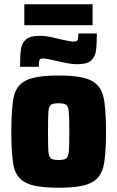

<svg xmlns="http://www.w3.org/2000/svg" viewBox="-20 -872 550 900"><path d="M33 -255Q33 -371 45.5 -422.5Q58 -474 104 -496Q150 -518 255 -518Q360 -518 405.5 -495.5Q451 -473 464 -421.5Q477 -370 477 -255Q477 -140 464 -88.5Q451 -37 405.5 -14.5Q360 8 255 8Q150 8 104 -14Q58 -36 45.5 -87.5Q33 -139 33 -255ZM305 -255Q305 -324 302.5 -348.5Q300 -373 290.5 -380.5Q281 -388 255 -388Q228 -388 218.5 -380.5Q209 -373 207 -349Q205 -325 205 -255Q205 -185 207 -161Q209 -137 218.5 -129.5Q228 -122 255 -122Q281 -122 290.5 -129.5Q300 -137 302.5 -161.5Q305 -186 305 -255ZM164 -704Q196 -704 229 -696Q262 -688 267 -687Q273 -686 293.5 -681.5Q314 -677 326 -677Q341 -677 344 -684.5Q347 -692 347 -715H434Q434 -660 429.5 -632Q425 -604 406 -587.5Q387 -571 345 -571Q316 -571 283.5 -578Q251 -585 242 -587Q198 -598 182 -598Q168 -598 165 -590.5Q162 -583 162 -559H74Q74 -615 78.5 -643Q83 -671 102 -687.5Q121 -704 164 -704ZM94 -754V-852H414V-754Z"/></svg>

Font: Saira Semi Condensed ExtraBold
Style: Regular
Weight: 800
Width: 4
Designer: Hector Gatti with collaboration of the Omnibus-Type team
Foundry: Omnibus-Type
Version: Version 1.001; ttfautohint (v1.8)